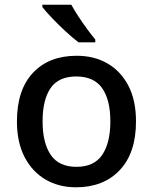

<svg xmlns="http://www.w3.org/2000/svg" viewBox="-20 -786 649 816"><path d="M558 -270Q558 -136 489 -63Q420 10 303 10Q230 10 173.5 -23Q117 -56 84.5 -118.5Q52 -181 52 -270Q52 -404 120 -476.5Q188 -549 306 -549Q380 -549 436.5 -516.5Q493 -484 525.5 -422Q558 -360 558 -270ZM161 -270Q161 -179 195.5 -128Q230 -77 305 -77Q380 -77 414.5 -128Q449 -179 449 -270Q449 -362 414 -411.5Q379 -461 304 -461Q229 -461 195 -411.5Q161 -362 161 -270ZM283 -766Q295 -744 313 -716.5Q331 -689 350 -663Q369 -637 385 -618V-606H314Q290 -624 259.5 -652Q229 -680 201.5 -709Q174 -738 160 -756V-766Z"/></svg>

Font: Noto Sans Arabic Med
Style: Regular
Weight: 500
Designer: Monotype Design Team, Nadine Chahine, Nizar Qandah and Khaled Hosny
Foundry: Monotype Imaging Inc.
Version: Version 2.012; ttfautohint (v1.8.4.7-5d5b)